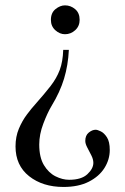

<svg xmlns="http://www.w3.org/2000/svg" viewBox="-20 -496 477 731"><path d="M283.2 -420.4Q283.2 -396.5 266.4 -381.1Q249.5 -365.7 227.5 -365.7Q207.5 -365.7 190.7 -380.9Q173.8 -396 173.8 -420.4Q173.8 -447.3 191.4 -461.4Q209 -475.6 227.5 -475.6Q249 -475.6 266.1 -461.2Q283.2 -446.8 283.2 -420.4ZM397.9 75.2Q397.9 111.3 377.7 143.6Q357.4 175.8 318.1 195.8Q278.8 215.8 221.7 215.8Q142.6 215.8 90.8 174.8Q39.1 133.8 39.1 61.5Q39.1 24.4 51.8 -5.9Q64.5 -36.1 82.3 -59.8Q100.1 -83.5 115.2 -100.1Q149.9 -139.2 172.6 -168.5Q195.3 -197.8 207.3 -229.2Q219.2 -260.7 220.7 -306.2H242.2Q239.3 -247.6 223.9 -196.5Q208.5 -145.5 175.8 -91.8Q160.6 -66.4 145 -25.4Q129.4 15.6 129.4 54.2Q129.4 103 147.2 132.6Q165 162.1 191.4 175.3Q217.8 188.5 243.2 188.5Q290 188.5 312.7 167.2Q335.4 146 335.4 124Q335.4 110.4 327.6 95.2Q319.8 80.1 312.3 65.7Q304.7 51.3 304.7 40.5Q304.7 19.5 317.9 8.8Q331.1 -2 344.2 -2Q351.1 -2 363.8 4.2Q376.5 10.3 387.2 26.9Q397.9 43.5 397.9 75.2Z"/></svg>

Font: BabelStone Englisc
Style: Regular
Weight: 400
Designer: Andrew West
Foundry: BabelStone
Version: Version 1.000 June 24, 2023